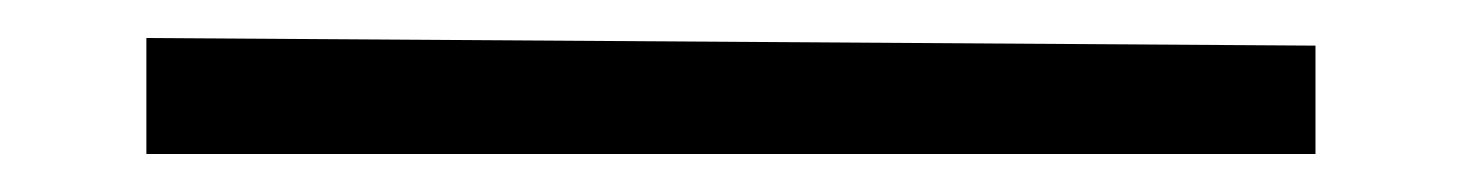

<svg xmlns="http://www.w3.org/2000/svg" viewBox="-20 30 769 101"><path d="M57 111V50L672 54V111Z"/></svg>

Font: Lora
Style: Regular
Weight: 400
Designer: Olga Karpushina, Alexei Vanyashin (Cyrillic)
Foundry: Cyreal
Version: Version 3.005; ttfautohint (v1.8.4.7-5d5b)